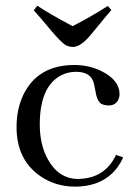

<svg xmlns="http://www.w3.org/2000/svg" viewBox="-20 -657 465 686"><path d="M39.1 -203.1Q39.1 -85 126 -26.4Q179.7 9.8 248 9.8Q349.6 9.8 401.4 -61.5Q413.1 -78.1 419.9 -94.7L394.5 -103.5Q358.4 -26.4 275.4 -18.6Q267.6 -17.6 259.8 -17.6Q190.4 -17.6 151.4 -86.9Q122.1 -139.6 122.1 -211.9Q122.1 -339.8 189.5 -382.8Q217.8 -400.4 252 -400.4Q304.7 -400.4 315.4 -359.4Q317.4 -351.6 320.3 -335Q326.2 -295.9 341.8 -286.1Q351.6 -281.2 363.3 -280.3Q396.5 -278.3 405.3 -307.6Q407.2 -314.5 407.2 -320.3Q407.2 -370.1 343.8 -402.3Q298.8 -424.8 246.1 -424.8Q115.2 -424.8 63.5 -318.4Q39.1 -267.6 39.1 -203.1ZM240.2 -489.3Q266.6 -489.3 299.8 -527.3Q306.6 -535.2 324.2 -556.6Q356.4 -596.7 377.9 -621.1L365.2 -635.7Q302.7 -595.7 239.3 -563.5Q153.3 -609.4 113.3 -636.7L100.6 -620.1Q123 -595.7 155.3 -556.6Q198.2 -504.9 215.8 -495.1Q228.5 -489.3 240.2 -489.3Z"/></svg>

Font: Abhaya Libre
Style: Regular
Weight: 400
Designer: Pushpananda Ekanayake, Sol Matas, Pathum Egodawatta
Foundry: Mooniak
Version: Version 1.050 ; ttfautohint (v1.6)